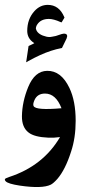

<svg xmlns="http://www.w3.org/2000/svg" viewBox="-31 -551 356 780"><path d="M238.8 -393.1 220.7 -356 218.3 -355.5Q197.8 -351.6 176 -344.5Q154.3 -337.4 131.3 -326.9Q108.4 -316.4 84.5 -303.2L75.2 -297.9L85 -363.8L87.4 -365.2L91.8 -367.2L96.7 -369.6Q97.7 -370.1 98.9 -370.6Q100.1 -371.1 101.1 -371.6Q103.5 -373 105.5 -374L108.4 -375.5L106 -377.4Q80.1 -394.5 79.6 -424.8Q79.6 -449.2 86.9 -469.5Q94.2 -489.7 108.9 -505.9Q131.8 -531.2 163.1 -531.2Q209 -531.2 230 -481.9L231 -479.5L219.2 -460L214.8 -461.4Q200.7 -467.8 189 -470.9Q177.2 -474.1 167.5 -474.1Q134.8 -474.1 120.1 -451.2Q119.1 -449.7 118.4 -448.2Q117.7 -446.8 116.9 -445.6Q116.2 -444.3 116.2 -442.9Q114.7 -438.5 114.7 -435.1L116.7 -428.7Q120.6 -419.4 130.9 -412.6Q141.1 -405.8 158.2 -401.9Q161.1 -401.4 164.6 -400.9Q168 -400.4 172.1 -400.6Q176.3 -400.9 180.7 -401.9Q188 -402.8 195.6 -404.8Q203.1 -406.7 211.9 -410.2Q229 -416.5 236.3 -413.1Q238.8 -412.1 240 -410.4Q241.2 -408.7 241.7 -406.7Q241.7 -404.8 241.7 -401.9Q241.2 -399.4 240.2 -397.5Q240.2 -396.5 239.7 -395.3Q239.3 -394 238.8 -393.1ZM257.8 64.9Q234.4 138.2 202.1 175.8Q186 193.8 175.3 199.2Q140.6 216.3 49.8 203.1Q1.5 195.8 -7.8 185.5Q-12.7 180.2 -10.7 176.3Q-9.3 173.3 6.3 168Q144 123 212.9 5.9Q188.5 9.3 165.5 8.3Q108.4 5.9 85 -12.7Q57.6 -33.7 58.1 -79.1Q59.1 -137.7 83.5 -197.3Q110.4 -262.7 160.6 -263.2Q217.3 -264.2 251 -193.8Q276.4 -140.6 276.4 -60.1Q276.4 9.3 257.8 64.9ZM151.9 -170.9Q120.6 -170.9 108.9 -144Q101.6 -127 105.5 -120.1Q114.3 -102.1 218.8 -111.3Q195.8 -170.9 151.9 -170.9Z"/></svg>

Font: Parastoo Print
Style: Print-Bold
Weight: 700
Foundry: Saber Rastikerdar (saber.rastikerdar@gmail.com)
Version: Version 1.0.0-alpha3